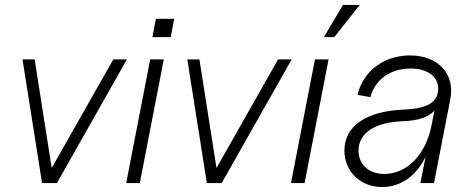

<svg xmlns="http://www.w3.org/2000/svg" viewBox="-20 -740 1896 776"><path d="M150 0H210L493 -500H438L189 -61L120 -500H71Z M490 0H545L642 -500H587ZM596 -590H670L684 -664H610Z M816 0H876L1159 -500H1104L855 -61L786 -500H737Z M1156 0H1211L1308 -500H1253ZM1289 -590H1331L1434 -720H1366Z M1525 16C1600 16 1663 -30 1700 -106L1679 0H1734L1800 -339C1820 -441 1751 -516 1637 -516C1532 -516 1448 -453 1425 -357L1477 -347C1495 -418 1558 -463 1639 -463C1707 -463 1751 -431 1751 -382C1751 -327 1708 -301 1611 -297C1460 -291 1372 -230 1372 -132C1372 -46 1437 16 1525 16ZM1533 -37C1471 -37 1429 -75 1429 -131C1429 -202 1495 -246 1607 -250C1669 -252 1712 -266 1736 -293L1724 -233C1701 -115 1625 -37 1533 -37Z"/></svg>

Font: Uncut Sans Light Italic
Style: Regular
Weight: 300
Italic angle: -11°
Designer: Kasper Nordkvist
Foundry: UNCUT.wtf
Version: Version 1.304;Glyphs 3.2 (3246)